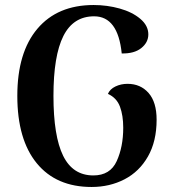

<svg xmlns="http://www.w3.org/2000/svg" viewBox="-20 -731 692 765"><path d="M49 -349Q49 -522 129 -616.5Q209 -711 353 -711Q407 -711 457 -697Q507 -683 539 -656Q571 -629 571 -594Q571 -562 543 -539.5Q515 -517 465 -518Q450 -666 355 -666Q272 -666 232.5 -587.5Q193 -509 193 -349Q193 -189 231.5 -110.5Q270 -32 352 -32Q419 -32 445 -89Q471 -146 471 -222Q471 -271 458 -306Q445 -341 410 -357Q418 -376 440 -386.5Q462 -397 488 -397Q540 -397 572 -360.5Q604 -324 604 -254Q604 -168 569.5 -107.5Q535 -47 476 -16.5Q417 14 345 14Q204 14 126.5 -80.5Q49 -175 49 -349Z"/></svg>

Font: Arima Madurai Black
Style: Regular
Weight: 900
Designer: Joana Correia and Natanael Gama
Foundry: NDISCOVER
Version: Version 1.020